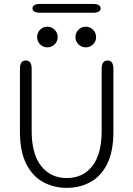

<svg xmlns="http://www.w3.org/2000/svg" viewBox="-20 -918 659 949"><path d="M310 10.5Q245.5 10.5 193 -18.2Q140.5 -47 109.5 -108.2Q78.5 -169.5 78.5 -267.5V-578Q78.5 -619 107.5 -619Q136.5 -619 136.5 -578V-271Q136.5 -156 183.8 -97Q231 -38 310 -38Q390 -38 436.2 -97Q482.5 -156 482.5 -271V-578Q482.5 -619 511.5 -619Q540.5 -619 540.5 -578V-267.5Q540.5 -169.5 510 -108.2Q479.5 -47 427.2 -18.2Q375 10.5 310 10.5ZM214 -684Q193 -684 178.2 -698.8Q163.5 -713.5 163.5 -735Q163.5 -756 178.2 -771Q193 -786 214 -786Q235 -786 250 -771Q265 -756 265 -735Q265 -713.5 250 -698.8Q235 -684 214 -684ZM404 -684Q382.5 -684 367.8 -698.8Q353 -713.5 353 -735Q353 -756 367.8 -771Q382.5 -786 404 -786Q425 -786 440 -771Q455 -756 455 -735Q455 -713.5 440 -698.8Q425 -684 404 -684ZM140.5 -877Q140.5 -887 150 -892.8Q159.5 -898.5 179.5 -898.5H439Q458.5 -898.5 468 -892.8Q477.5 -887 477.5 -877Q477.5 -866.5 468 -860.8Q458.5 -855 439 -855H179.5Q159.5 -855 150 -860.8Q140.5 -866.5 140.5 -877Z"/></svg>

Font: Sono Monospace Light
Style: Regular
Weight: 300
Version: Version 2.112